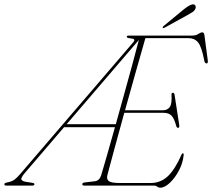

<svg xmlns="http://www.w3.org/2000/svg" viewBox="-72 -866 990 896"><path d="M647 0H320.5Q312 0 312 -6.5Q312 -13 323 -14.5L369.5 -20Q391.5 -22 400 -47.5Q410.5 -82.5 427.5 -141.8Q444.5 -201 464.5 -272.5H227L44.5 -59.5Q24.5 -36 28 -28Q31.5 -20 52 -17L81 -12.5Q89.5 -11 88.5 -5Q87 0 80 0H-42.5Q-53 0 -51.5 -7.5Q-51 -11.5 -43 -13.5L-24.5 -18Q-13.5 -21 -3 -28.8Q7.5 -36.5 24 -56L550.5 -669.5Q564 -685.5 536.5 -687Q525.5 -688.5 522.2 -690.2Q519 -692 519.5 -695Q520.5 -700 528 -700H825Q842.5 -700 853.2 -707.5Q864 -715 872 -715Q880.5 -715 882 -701.5L897.5 -585.5Q899.5 -570 892.5 -570Q883.5 -570 881.5 -582.5Q869 -648 852.5 -668Q836 -688 808 -688H606.5Q587 -621 561.8 -531Q536.5 -441 511.5 -351.5H689.5Q709 -351.5 720 -366.2Q731 -381 728.5 -423.5Q727 -433 734.5 -433Q741 -433 742.5 -424.5L764.5 -282Q766 -270 760 -269.5Q753 -268.5 750.5 -278Q740.5 -315 727.5 -327.2Q714.5 -339.5 691.5 -339.5H508Q482.5 -247 461 -168Q439.5 -89 429 -48.5Q424.5 -30 435.5 -21Q446.5 -12 486.5 -12H631Q678 -12 711.8 -44.2Q745.5 -76.5 775 -144.5Q777.5 -150.5 781.5 -150.5Q787 -150.5 784.5 -138Q781 -104.5 763 -70.2Q745 -36 720.8 -13Q696.5 10 675 10Q667.5 10 661.5 5Q655.5 0 647 0ZM239 -286.5H468.5Q487.5 -354.5 507.2 -425.8Q527 -497 545 -563Q563 -629 576 -679.5ZM786 -822.5Q817.5 -848 832 -845.5Q839 -844 840.8 -837.2Q842.5 -830.5 839.5 -824Q834.5 -814.5 825.2 -808.8Q816 -803 803.5 -796L694.5 -736Q689 -733 687.5 -736.5Q685.5 -739.5 692 -745Z"/></svg>

Font: Fraunces 144pt S050 Thin
Style: Italic
Weight: 100
Italic angle: -16°
Version: Version 1.000; ttfautohint (v1.8.3)